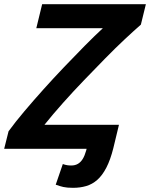

<svg xmlns="http://www.w3.org/2000/svg" viewBox="-32 -713 719 920"><path d="M318 187Q289 187 271.5 183Q254 179 235 172L269 73Q280 77 289.5 78.5Q299 80 309 80Q328 80 341.5 72Q355 64 364.5 48.5Q374 33 381 8L383 0H-12L9 -84Q41 -128 84.5 -179.5Q128 -231 176.5 -285Q225 -339 275.5 -392Q326 -445 373.5 -493Q421 -541 461 -578H142L170 -693H667L643 -595Q611 -567 566.5 -525.5Q522 -484 472.5 -433.5Q423 -383 371 -329Q319 -275 270 -220Q221 -165 181 -115H538L511 -3Q497 53 477.5 90.5Q458 128 434 149Q410 170 381 178.5Q352 187 318 187Z"/></svg>

Font: Ubuntu Sans
Style: Bold Italic
Weight: 700
Italic angle: -13.5°
Designer: Dalton Maag Ltd
Foundry: Dalton Maag Ltd
Version: Version 1.006